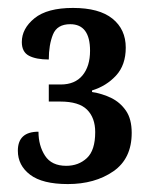

<svg xmlns="http://www.w3.org/2000/svg" viewBox="-20 -844 385 484"><path d="M151 -380Q87 -380 56 -403.5Q25 -427 25 -464Q25 -512 77 -512Q77 -477 93.5 -451.5Q110 -426 147 -426Q178 -426 199 -445.5Q220 -465 220 -511Q220 -547 199.5 -567.5Q179 -588 132 -588H103V-631H133Q169 -631 188 -654Q207 -677 207 -716Q207 -783 157 -783Q124 -783 113.5 -757Q103 -731 103 -694Q71 -694 53 -703.5Q35 -713 35 -738Q35 -772 67 -798Q99 -824 164 -824Q230 -824 263.5 -797Q297 -770 297 -724Q297 -680 272.5 -653.5Q248 -627 212 -616V-612Q238 -608 260.5 -597Q283 -586 297.5 -565Q312 -544 312 -509Q312 -444 265.5 -412Q219 -380 151 -380Z"/></svg>

Font: Noto Serif Condensed SemiBold
Style: Regular
Weight: 600
Width: 3
Designer: Monotype Design Team
Foundry: Monotype Imaging Inc.
Version: Version 2.013